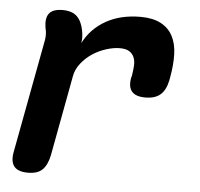

<svg xmlns="http://www.w3.org/2000/svg" viewBox="-45 -607 691 663"><g transform="rotate(5 300.0 -275.0)"><path d="M75 10Q41 10 27.5 -6.5Q14 -23 20 -56L94 -451Q96 -462 95.5 -473Q95 -484 92 -495Q87 -528 100 -544Q113 -560 146 -560Q179 -560 196 -543.5Q213 -527 219 -495Q221 -485 221.5 -473.5Q222 -462 220 -452Q246 -503 296.5 -531.5Q347 -560 416 -560Q459 -560 486.5 -545.5Q514 -531 528 -504.5Q542 -478 543 -441Q544 -404 536 -361L534 -350Q527 -316 508.5 -300Q490 -284 456 -284Q423 -284 409.5 -300Q396 -316 402 -348L404 -355Q407 -373 408 -389.5Q409 -406 404 -418.5Q399 -431 387.5 -438.5Q376 -446 354 -446Q333 -446 307.5 -438Q282 -430 260 -415.5Q238 -401 221.5 -380Q205 -359 201 -335L149 -56Q142 -23 125.5 -6.5Q109 10 75 10Z"/></g></svg>

Font: Maple Mono
Style: Bold Italic
Weight: 700
Italic angle: -10°
Monospace: yes
Designer: subframe7536
Version: Version 7.000